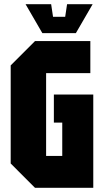

<svg xmlns="http://www.w3.org/2000/svg" viewBox="-20 -896 496 916"><path d="M31 -116V-584L147 -700H411V-547H200V-152H277V-311H237V-445H425V0H147ZM300 -876H422L342 -738H182L102 -876H224L233 -816H291Z"/></svg>

Font: Tektur Condensed
Style: Bold
Weight: 700
Width: 3
Designer: Adam Jagosz
Foundry: Adam Jagosz
Version: Version 1.005;gftools[0.9.30]